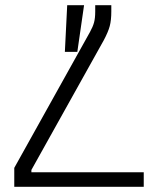

<svg xmlns="http://www.w3.org/2000/svg" viewBox="-20 -720 587 740"><path d="M409 -700V-676Q409 -642 403 -619.5Q397 -597 380 -565L101 -65V-56H534V0H35V-73L327 -597Q338 -617 342.5 -633.5Q347 -650 347 -676V-700ZM230 -520 239 -700H304L278 -520Z"/></svg>

Font: Space 7353
Style: Regular
Weight: 400
Designer: Christine Claussen + Ruben Lyon  (Space 7353)
Version: Version 1.000;FEAKit 1.0